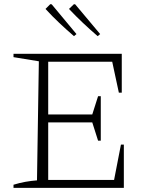

<svg xmlns="http://www.w3.org/2000/svg" viewBox="-20 -904 718 924"><path d="M562 -208H576V0H45V-15Q74 -24 102.5 -29Q131 -34 158 -36L167 -609L45 -629V-645H566V-458H552L520 -607H212V-353H424L452 -441H465V-227H452L424 -315H212V-38H529ZM336 -730Q300 -761 265.5 -793.5Q231 -826 199 -861L222 -884L229 -883L348 -740ZM450 -730Q414 -761 379.5 -793.5Q345 -826 312 -861L336 -884L342 -883L462 -740Z"/></svg>

Font: Piazzolla ExtraLight
Style: Regular
Weight: 200
Designer: Juan Pablo del Peral
Foundry: Huerta Tipografica
Version: Version 1.330